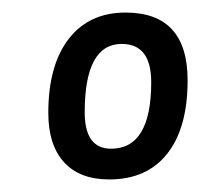

<svg xmlns="http://www.w3.org/2000/svg" viewBox="-20 -727 319 306"><path d="M154 -441Q107 -441 82 -468.5Q57 -496 57 -547Q57 -623 89.5 -665Q122 -707 180 -707Q279 -707 279 -599Q279 -523 246.5 -482Q214 -441 154 -441ZM157 -490Q221 -490 221 -596Q221 -657 174 -657Q115 -657 115 -548Q115 -490 157 -490Z"/></svg>

Font: Asap Condensed Condensed Medium
Style: Italic
Weight: 500
Width: 3
Italic angle: -6°
Designer: Pablo Cosgaya
Foundry: Omnibus-Type
Version: Version 3.001; ttfautohint (v1.8.4.7-5d5b)